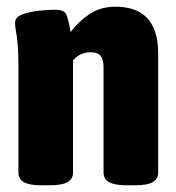

<svg xmlns="http://www.w3.org/2000/svg" viewBox="-20 -551 525 573"><path d="M104 2Q67 2 51 -7.5Q35 -17 35 -36V-349Q35 -396 32.5 -421Q30 -446 27.5 -459Q25 -472 25 -483Q25 -500 46.5 -508Q68 -516 96.5 -519Q125 -522 145 -522Q171 -522 177.5 -508.5Q184 -495 191 -455Q211 -484 245 -507.5Q279 -531 324 -531Q452 -531 452 -392V-36Q452 -17 436 -7.5Q420 2 383 2H359Q322 2 305.5 -7.5Q289 -17 289 -36V-351Q289 -372 281 -383.5Q273 -395 250 -395Q219 -395 198 -371V-36Q198 -17 181.5 -7.5Q165 2 128 2Z"/></svg>

Font: Asap Condensed ExtraBold
Style: Regular
Weight: 800
Width: 3
Designer: Pablo Cosgaya
Foundry: Omnibus-Type
Version: Version 3.001; ttfautohint (v1.8.4.7-5d5b)